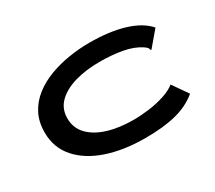

<svg xmlns="http://www.w3.org/2000/svg" viewBox="-120 -863 1240 1107"><g transform="rotate(-30 500.0 -309.0)"><path d="M569 10Q427 10 317 -27Q207 -64 144 -135.5Q81 -207 81 -308Q81 -379 109 -432Q137 -485 185.5 -522.5Q234 -560 295.5 -583Q357 -606 425.5 -617Q494 -628 561 -628Q696 -628 792.5 -598.5Q889 -569 937 -513L859 -421L852 -413L847 -418Q846 -426 841.5 -431.5Q837 -437 823 -447Q776 -478 708 -490.5Q640 -503 557 -503Q467 -503 394 -482Q321 -461 278 -419Q235 -377 235 -313Q235 -249 277 -205Q319 -161 393 -138Q467 -115 563 -115Q613 -115 668.5 -122.5Q724 -130 772 -146Q820 -162 848 -185L919 -83Q859 -33 775 -11.5Q691 10 569 10Z"/></g></svg>

Font: Inconsolata UltraExpanded Black
Style: Regular
Weight: 900
Width: 9
Monospace: yes
Designer: Raph Levien, Cyreal, Brenton Simpson
Foundry: Raph Levien, Cyreal, Google
Version: Version 3.001; ttfautohint (v1.8.2.53-6de2)